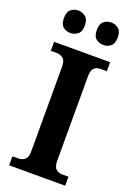

<svg xmlns="http://www.w3.org/2000/svg" viewBox="-171 -981 718 1043"><g transform="rotate(20 187.5 -459.5)"><path d="M26 0V-52H61Q81 -52 97 -64.5Q113 -77 113 -110V-601Q113 -637 97 -649.5Q81 -662 61 -662H26V-714H350V-662H314Q291 -662 277 -649Q263 -636 263 -600V-111Q263 -78 278 -65Q293 -52 314 -52H350V0ZM284 -789Q259 -789 240.5 -803.5Q222 -818 222 -854Q222 -890 240.5 -904.5Q259 -919 284 -919Q306 -919 324.5 -904.5Q343 -890 343 -854Q343 -818 324.5 -803.5Q306 -789 284 -789ZM92 -789Q68 -789 50 -803.5Q32 -818 32 -854Q32 -890 50 -904.5Q68 -919 92 -919Q115 -919 134 -904.5Q153 -890 153 -854Q153 -818 134 -803.5Q115 -789 92 -789Z"/></g></svg>

Font: Noto Serif Devanagari SemiCondensed
Style: Bold
Weight: 700
Width: 4
Designer: Universal Thirst, Indian Type Foundry and the Monotype Design Team
Foundry: Monotype Imaging Inc.
Version: Version 2.004; ttfautohint (v1.8.4.7-5d5b)